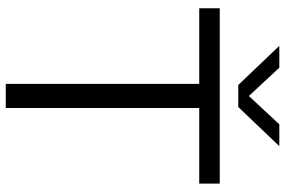

<svg xmlns="http://www.w3.org/2000/svg" viewBox="-181 -805 986 664"><g transform="rotate(90 312.0 -473.0)"><path d="M270 0V-669H8.5V-740H615V-669H353.5V0ZM274 -804 138.5 -946H214L322 -830H302L410 -946H485.5L350 -804Z"/></g></svg>

Font: Encode Sans SC SemiExpanded
Style: Regular
Weight: 400
Width: 6
Designer: Multiple Designers
Foundry: Impallari Type
Version: Version 3.002